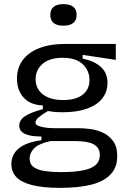

<svg xmlns="http://www.w3.org/2000/svg" viewBox="-20 -732 621 927"><path d="M271 175Q189 175 136.5 162Q84 149 59.5 123.5Q35 98 35 60Q35 14 70.5 -15.5Q106 -45 180 -55V-73Q126 -73 99.5 -86Q73 -99 73 -125Q73 -152 100 -170.5Q127 -189 187 -205V-223Q127 -225 94.5 -260.5Q62 -296 62 -353Q62 -404 89.5 -441.5Q117 -479 169.5 -499.5Q222 -520 295 -520H539V-443L379 -467V-449Q437 -437 468 -408Q499 -379 499 -332Q499 -289 474 -257Q449 -225 400.5 -207.5Q352 -190 281 -190Q267 -190 251.5 -191Q236 -192 211 -196Q184 -180 167.5 -166Q151 -152 151 -141Q151 -130 166 -124Q181 -118 203 -115.5Q225 -113 244 -113H362Q382 -113 412.5 -109.5Q443 -106 473.5 -93Q504 -80 525 -52.5Q546 -25 546 22Q546 76 514 110Q482 144 421 159.5Q360 175 271 175ZM273 99Q340 99 381.5 90.5Q423 82 442.5 64Q462 46 462 18Q462 -8 449 -22Q436 -36 416 -42Q396 -48 375.5 -49.5Q355 -51 341 -51H224Q166 -38 144.5 -15.5Q123 7 123 33Q123 61 143 75Q163 89 197 94Q231 99 273 99ZM285 -249Q347 -249 379.5 -275Q412 -301 412 -345Q412 -392 379 -422.5Q346 -453 282 -453Q220 -453 186 -424Q152 -395 152 -349Q152 -319 167.5 -296.5Q183 -274 212.5 -261.5Q242 -249 285 -249ZM286 -608Q255 -608 239 -621Q223 -634 223 -660Q223 -686 239 -699Q255 -712 286 -712Q318 -712 334 -699Q350 -686 350 -660Q350 -635 334 -621.5Q318 -608 286 -608Z"/></svg>

Font: Bricolage Grotesque 17pt
Style: Regular
Weight: 400
Version: Version 1.001;gftools[0.9.33.dev8+g029e19f]